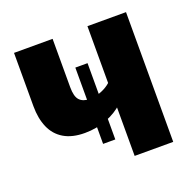

<svg xmlns="http://www.w3.org/2000/svg" viewBox="-100 -635 751 739"><g transform="rotate(-20 275.5 -265.5)"><path d="M232.5 -397.5H282.5V-85H232.5ZM341 -309.8 341.4 -207.6Q313.4 -180.9 271.6 -164.6Q229.8 -148.3 181.7 -148.3Q129.8 -148.3 96.2 -168.4Q62.5 -188.4 46.3 -225.6Q30.1 -262.8 30.1 -313V-531.4H188.1V-333.4Q188.1 -294.8 202.1 -280Q216 -265.1 242.2 -265.1Q261 -265.1 279.8 -270.8Q298.7 -276.5 314.9 -286.7Q331.1 -296.9 341 -309.8ZM330.8 0V-531.4H488.8V0Z"/></g></svg>

Font: Fira Sans Variable
Style: Regular
Weight: 400
Designer: Carrois Corporate & Edenspiekermann AG
Foundry: Carrois Corporate GbR & Edenspiekermann AG
Version: Version 4.202